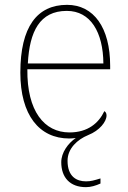

<svg xmlns="http://www.w3.org/2000/svg" viewBox="-20 -562 529 793"><path d="M335 211C355 211 375 205 395 196V175C368 183 356 187 335 187C297 187 259 168 259 102C259 51 300 14 344 -4C392 -23 420 -60 420 -85C420 -94 417 -99 411 -103C388 -54 343 -15 267 -15C163 -15 91 -103 93 -276H435V-290C435 -448 367 -542 257 -542C133 -542 64 -451 64 -262C64 -87 142 10 266 10C275 10 285 9 293 8C261 30 233 68 233 108C233 171 269 211 335 211ZM407 -300H95C102 -432 144 -517 256 -517C354 -517 406 -429 407 -300Z"/></svg>

Font: Noto Serif Sinhala Thin
Style: Regular
Weight: 100
Designer: Jelle Bosma - Monotype Design Team
Foundry: Monotype Imaging Inc.
Version: Version 2.007